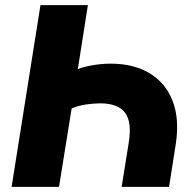

<svg xmlns="http://www.w3.org/2000/svg" viewBox="-20 -725 761 745"><path d="M25 0 137 -705H321L282 -457Q305 -466 340 -472Q375 -478 410 -478Q498 -478 560 -441Q622 -404 649.5 -334Q677 -264 662 -166L636 0H452L479 -168Q493 -252 465 -288Q437 -324 369 -324Q343 -324 313 -319.5Q283 -315 258 -304L209 0Z"/></svg>

Font: Nunito Sans Black
Style: Italic
Weight: 900
Italic angle: -9°
Designer: Vernon Adams
Foundry: Vernon Adams
Version: Version 3.006; ttfautohint (v1.8.3)